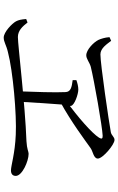

<svg xmlns="http://www.w3.org/2000/svg" viewBox="180 -872 640 1040"><g transform="rotate(90 500.0 -352.0)"><path d="M528.9 -392 532.4 -358.6C641.3 -418.3 739.9 -492.7 782.3 -522.7C799.7 -535.5 838.9 -538.7 838.9 -561.9C838.9 -588.7 763.3 -652.3 737.8 -652.3C721.6 -652.3 714.6 -636.1 696 -632.3C643.1 -622.5 328 -575.9 274.6 -575.9C241.3 -575.9 219.3 -610.6 201.1 -634.1L181.2 -625.1C183.3 -599.1 190.1 -578.9 196 -565.6C208.6 -539.3 249.8 -499.3 279.5 -499.3C299.3 -499.3 317.3 -516.9 342 -523.8C415.2 -541.8 666.6 -586.2 715.2 -588.1C731 -588.5 734.6 -583.3 725.9 -568.7C702 -530 611.6 -451.6 528.9 -392ZM183.6 -52.1C207.3 -52.1 224.2 -66.2 261.7 -74.8C364.5 -102.2 601.4 -122.9 709.5 -117.4C810.6 -113.4 877.4 -91.4 902.9 -91.4C921.9 -91.4 932.8 -100.2 932.8 -117.4C932.8 -151.9 853.8 -187 813 -187C800.5 -187 788.1 -177.6 744.7 -175.3C545 -168.2 224.8 -128.9 180.6 -128.9C145.7 -128.9 122.8 -154 101.9 -181.2L83 -173.8C85.3 -146.7 88.3 -132.5 95.5 -118.8C107.2 -97 153.8 -52.1 183.6 -52.1ZM474.8 -137 531.1 -137.7C535.6 -214.9 542.2 -321.7 546.1 -365.1C548.9 -391.3 556.5 -400.5 553.4 -416.7C550.2 -435.5 490.3 -456.2 465.2 -456.2C448.9 -456.2 429.7 -451.5 413.9 -445.7L414.1 -425.6C453.9 -420.7 477.2 -414.7 478.8 -387.6C481.9 -336 477.8 -213.5 474.8 -137Z"/></g></svg>

Font: Source Han Serif CN VF
Style: Regular
Weight: 250
Designer: Ryoko NISHIZUKA 西塚涼子 (kana & ideographs); Frank Grießhammer (Latin, Greek & Cyrillic); Wenlong ZHANG 张文龙 (bopomofo); San
Foundry: Adobe
Version: Version 2.002;hotconv 1.1.0;makeotfexe 2.6.0